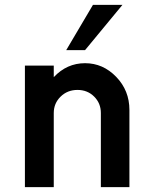

<svg xmlns="http://www.w3.org/2000/svg" viewBox="-20 -770 626 790"><path d="M483.8 -750 330 -563.8H252.5L362.5 -750ZM330 -510Q403.8 -510 458.1 -453.8Q512.5 -397.5 512.5 -317.5V0H395V-305Q395 -345 367.5 -372.5Q340 -400 298.8 -400Q257.5 -400 229.4 -372.5Q201.2 -345 201.2 -305V0H82.5V-500H201.2V-452.5Q255 -510 330 -510Z"/></svg>

Font: Now Medium
Style: Regular
Weight: 500
Designer: Alfredo Marco Pradil
Foundry: Alfredo Marco Pradil
Version: Version 1.002;PS 001.002;hotconv 1.0.88;makeotf.lib2.5.64775